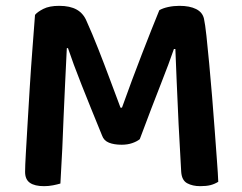

<svg xmlns="http://www.w3.org/2000/svg" viewBox="-20 -631 828 658"><path d="M459 -154Q449 -146 433 -140.5Q417 -135 397 -135Q371 -135 353.5 -142Q336 -149 330 -166Q289 -266 259.5 -340.5Q230 -415 213 -466H209Q206 -399 203 -342Q200 -285 198 -231.5Q196 -178 193.5 -122.5Q191 -67 187 -2Q177 1 162 4Q147 7 131 7Q99 7 82.5 -4.5Q66 -16 66 -42Q66 -61 68.5 -104.5Q71 -148 74.5 -207Q78 -266 82 -331.5Q86 -397 91 -461.5Q96 -526 100 -580Q108 -590 128.5 -600.5Q149 -611 183 -611Q220 -611 243 -598Q266 -585 277 -558Q296 -516 316.5 -464Q337 -412 356.5 -359.5Q376 -307 393 -262H398Q432 -357 466.5 -446Q501 -535 526 -596Q538 -603 556.5 -607Q575 -611 595 -611Q630 -611 652 -600Q674 -589 679 -567Q683 -549 687.5 -508Q692 -467 697 -412.5Q702 -358 707 -298.5Q712 -239 716 -182.5Q720 -126 723.5 -80.5Q727 -35 728 -8Q715 0 701 3.5Q687 7 666 7Q640 7 621.5 -3Q603 -13 601 -42Q596 -127 592 -206.5Q588 -286 585.5 -352Q583 -418 581 -463H576Q560 -416 531 -342.5Q502 -269 459 -154Z"/></svg>

Font: Baloo Bhaijaan 2 SemiBold
Style: Regular
Weight: 600
Designer: Sanskriti Dholi, Noopur Datye and Ek Type
Foundry: Ek Type
Version: Version 1.700